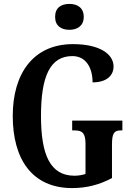

<svg xmlns="http://www.w3.org/2000/svg" viewBox="-20 -949 673 979"><path d="M334 -797C374 -797 407 -817 407 -863C407 -910 374 -929 334 -929C292 -929 261 -910 261 -863C261 -817 292 -797 334 -797ZM348 10C422 10 487 -7 551 -41V-211C551 -270 562 -284 596 -284H604V-334H348V-284H361C400 -284 416 -270 416 -215V-62C398 -56 378 -53 360 -53C235 -53 189 -161 189 -358C189 -559 235 -663 349 -663C418 -663 452 -604 452 -529C524 -529 559 -564 559 -610C559 -674 487 -724 352 -724C150 -724 45 -574 45 -358C45 -137 144 10 348 10Z"/></svg>

Font: Noto Serif Sinhala ExtraCondensed
Style: Bold
Weight: 700
Width: 2
Designer: Jelle Bosma - Monotype Design Team
Foundry: Monotype Imaging Inc.
Version: Version 2.007